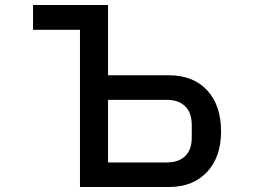

<svg xmlns="http://www.w3.org/2000/svg" viewBox="-20 -753 1040 773"><path d="M302 0V-633H113V-733H415V-450H659Q758 -450 814 -389.5Q870 -329 870 -224Q870 -121 813.5 -60.5Q757 0 659 0ZM652 -99Q699 -99 725.5 -124.5Q752 -150 752 -199V-250Q752 -299 725.5 -325Q699 -351 652 -351H415V-99Z"/></svg>

Font: IBM Plex Sans JP Medium
Style: Regular
Weight: 500
Designer: Mike Abbink; Paul van der Laan; Pieter van Rosmalen; Wujin Sim; Yejin Wi; Jinhee Kim; Boomi Park; Yona Kim; Kichan Ma
Foundry: Sandoll Inc.
Version: Version 1.001